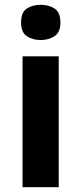

<svg xmlns="http://www.w3.org/2000/svg" viewBox="-20 -781 339 801"><path d="M225 -546V0H74V-546ZM150 -761Q183 -761 207.5 -745.5Q232 -730 232 -687Q232 -646 207.5 -630Q183 -614 150 -614Q116 -614 92 -630Q68 -646 68 -687Q68 -730 92 -745.5Q116 -761 150 -761Z"/></svg>

Font: Noto Sans Cherokee
Style: Regular
Weight: 400
Designer: Monotype Design Team
Foundry: Monotype Imaging Inc.
Version: Version 2.001